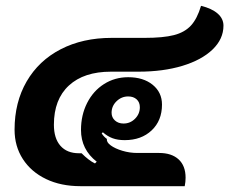

<svg xmlns="http://www.w3.org/2000/svg" viewBox="-20 -639 787 659"><path d="M30 -194Q30 -288 71.5 -359.5Q113 -431 188.5 -470Q264 -509 363 -509H476Q540 -509 577 -518.5Q614 -528 635.5 -551.5Q657 -575 670 -619Q707 -610 727 -592.5Q747 -575 747 -551Q747 -505 709.5 -469Q672 -433 606 -413Q540 -393 455 -393H361Q268 -393 216.5 -345.5Q165 -298 165 -211Q165 -164 187.5 -138.5Q210 -113 251 -113H260Q285 -88 306 -78L312 -84Q258 -126 258 -193Q258 -244 279 -285.5Q300 -327 337 -350.5Q374 -374 420 -374Q472 -374 504 -348Q536 -322 536 -280Q536 -225 500.5 -191.5Q465 -158 408 -158Q384 -158 366.5 -164.5Q349 -171 333 -185L329 -181Q337 -169 347 -162Q345 -151 360 -140Q375 -129 400 -121.5Q425 -114 451 -114H526Q569 -114 593 -92Q617 -70 617 -29Q617 -15 614 0H256Q189 0 138 -24.5Q87 -49 58.5 -93Q30 -137 30 -194ZM460 -271Q460 -288 449 -298Q438 -308 420 -308Q397 -308 380 -291.5Q363 -275 363 -252Q363 -236 374.5 -225.5Q386 -215 404 -215Q427 -215 443.5 -231.5Q460 -248 460 -271Z"/></svg>

Font: K2D ExtraBold
Style: Italic
Weight: 800
Italic angle: -10°
Designer: Katatrad Aksorn Co.,Ltd.
Foundry: Cadson Demak Co.,Ltd.
Version: Version 1.000; ttfautohint (v1.6)